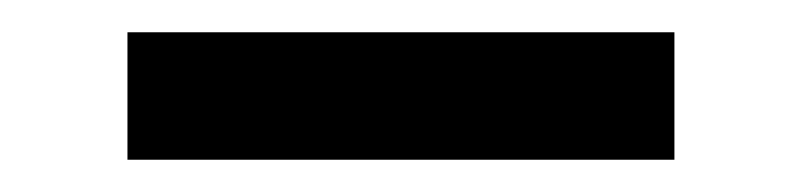

<svg xmlns="http://www.w3.org/2000/svg" viewBox="-20 -347 497 119"><path d="M59 -248V-327H398V-248Z"/></svg>

Font: Georama ExtraExtended
Style: Regular
Weight: 400
Width: 8
Designer: Jean-Baptiste Levee
Foundry: Production Type
Version: Version 1.000